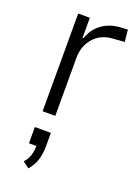

<svg xmlns="http://www.w3.org/2000/svg" viewBox="-148 -569 667 912"><g transform="rotate(20 185.5 -112.5)"><path d="M87 0V-494H146V-393H151Q166 -439 203 -467.5Q240 -496 295 -501L335 -503L341 -443L277 -438Q220 -433 185.5 -392.5Q151 -352 151 -292V0ZM116 278 84 254Q102 235 109 211Q116 187 116 155L123 165H78V83H159V147Q159 187 149.5 219Q140 251 116 278Z"/></g></svg>

Font: Nunito Sans 7pt Condensed Light
Style: Regular
Weight: 300
Width: 3
Designer: Vernon Adams
Foundry: Vernon Adams
Version: Version 3.101;gftools[0.9.27]